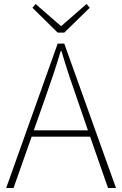

<svg xmlns="http://www.w3.org/2000/svg" viewBox="-20 -945 614 965"><path d="M270 -781H303L431 -906L415 -925L289 -815H285L159 -925L143 -906ZM11 0H48L139 -258H433L523 0H563L303 -726H270ZM150 -290 201 -435C232 -523 258 -597 285 -688H289C316 -597 341 -523 372 -435L422 -290Z"/></svg>

Font: Noto Sans CJK SC Thin
Style: Regular
Weight: 100
Designer: Ryoko NISHIZUKA 西塚涼子 (kana, bopomofo & ideographs); Paul D. Hunt (Latin, Greek & Cyrillic); Sandoll Communications 산돌커뮤니
Foundry: Adobe
Version: Version 2.004;hotconv 1.0.118;makeotfexe 2.5.65603